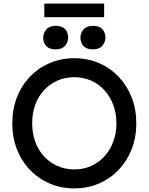

<svg xmlns="http://www.w3.org/2000/svg" viewBox="-20 -1032 822 1062"><path d="M48 -350Q48 -428 73.5 -493.5Q99 -559 145.5 -607.5Q192 -656 254.5 -683Q317 -710 391 -710Q465 -710 527.5 -683Q590 -656 636.5 -607Q683 -558 708.5 -492.5Q734 -427 734 -350Q734 -273 708.5 -207.5Q683 -142 636.5 -93Q590 -44 527.5 -17Q465 10 391 10Q317 10 254.5 -17Q192 -44 145.5 -92.5Q99 -141 73.5 -206.5Q48 -272 48 -350ZM624 -350Q624 -405 606.5 -451.5Q589 -498 558 -532.5Q527 -567 484.5 -586Q442 -605 391 -605Q340 -605 297.5 -586Q255 -567 223.5 -533Q192 -499 175 -452.5Q158 -406 158 -350Q158 -295 175 -248Q192 -201 223.5 -167Q255 -133 297.5 -114Q340 -95 391 -95Q442 -95 484.5 -114Q527 -133 558 -167.5Q589 -202 606.5 -248.5Q624 -295 624 -350ZM425 -824Q425 -849 442 -869Q459 -889 494 -889Q529 -889 546 -871Q563 -853 563 -824Q563 -799 546 -779Q529 -759 494 -759Q459 -759 442 -777Q425 -795 425 -824ZM219 -824Q219 -849 236 -869Q253 -889 288 -889Q323 -889 340 -871Q357 -853 357 -824Q357 -799 340 -779Q323 -759 288 -759Q253 -759 236 -777Q219 -795 219 -824ZM225 -937V-1012H556V-937Z"/></svg>

Font: Mach
Style: Regular
Weight: 400
Version: Version 1.002